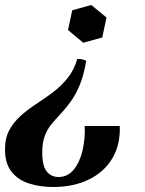

<svg xmlns="http://www.w3.org/2000/svg" viewBox="-48 -533 579 768"><path d="M186 175Q223 175 247 145.5Q271 116 282 69.5Q293 23 291 -29H431Q434 45 401.5 100Q369 155 307.5 185Q246 215 164 215Q114 215 70 201.5Q26 188 -1 155Q-28 122 -28 65Q-28 19 -10.5 -13Q7 -45 35 -70Q63 -95 96 -116.5Q129 -138 162 -162.5Q195 -187 221.5 -219.5Q248 -252 261 -297Q270 -298 279 -296Q288 -294 297 -290Q287 -231 270.5 -192Q254 -153 234 -125.5Q214 -98 194.5 -77.5Q175 -57 158 -36.5Q141 -16 131 11Q121 38 121 78Q121 131 139 153Q157 175 186 175ZM285 -362 224 -413 241 -492 317 -513 378 -463 361 -383Z"/></svg>

Font: Poltawski Nowy SemiBold
Style: Italic
Weight: 600
Italic angle: -12°
Version: Version 1.001;gftools[0.9.25]